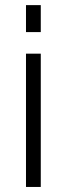

<svg xmlns="http://www.w3.org/2000/svg" viewBox="-20 -741 264 761"><path d="M141.6 -613.8H83V-720.7H141.6ZM141.6 0H83V-528.3H141.6Z"/></svg>

Font: Melbourne
Style: Light
Weight: 300
Designer: Google
Version: Version 2.000980; 2014